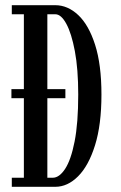

<svg xmlns="http://www.w3.org/2000/svg" viewBox="-20 -720 466 740"><path d="M24 -341.5V-376.5H232V-341.5ZM25.5 0V-35H72V-665H25.5V-700H193Q241 -700 281.5 -662Q322 -624 346.5 -547.5Q371 -471 371 -355.5Q371 -239 346.2 -160Q321.5 -81 281 -40.5Q240.5 0 193 0ZM162.5 -35H183.5Q208.5 -35 231 -69.2Q253.5 -103.5 267.5 -174.5Q281.5 -245.5 281.5 -355.5Q281.5 -454 268.5 -523Q255.5 -592 235.5 -628.5Q215.5 -665 193.5 -665H162.5Z"/></svg>

Font: Imbue Thin 10pt Medium
Style: Regular
Weight: 500
Version: Version 1.102